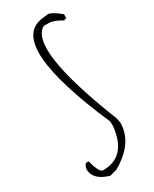

<svg xmlns="http://www.w3.org/2000/svg" viewBox="-248 -921 890 1107"><g transform="rotate(-30 197.5 -367.5)"><path d="M286.1 -860.8Q310.1 -860.8 367.2 -814V-787.1H354V-779.8Q299.8 -814 266.1 -814H231.9Q94.2 -736.8 329.1 -144L335.9 -110.8Q335.9 23.9 181.2 112.8L132.8 126Q32.2 97.2 32.2 23.9Q40 -8.8 51.8 -8.8H65.9Q87.9 78.1 112.8 78.1Q268.1 78.1 289.1 -110.8V-144Q-2 -813 238.8 -855Z"/></g></svg>

Font: Loved by the King
Style: Regular
Weight: 400
Designer: Kimberly Geswein
Foundry: Kimberly Geswein
Version: Version 1.002 2006